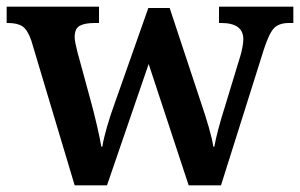

<svg xmlns="http://www.w3.org/2000/svg" viewBox="-22 -556 900 576"><path d="M72 -434Q61 -466 46 -476.5Q31 -487 2 -487H-2V-536H275V-487H262Q232 -487 217 -478.5Q202 -470 202 -445Q202 -437 204.5 -425Q207 -413 210 -401L249 -258Q259 -222 268.5 -181Q278 -140 282 -116H285Q289 -141 299 -175.5Q309 -210 320 -240L423 -532H487L585 -236Q595 -207 605 -172Q615 -137 618 -116H621Q629 -161 653 -237L699 -388Q703 -401 705.5 -415.5Q708 -430 708 -438Q708 -487 642 -487H635V-536H858V-487H845Q816 -487 801 -472.5Q786 -458 770 -409L641 0H544L424 -364L299 0H202Z"/></svg>

Font: Noto Serif Myanmar SemiBold
Style: Regular
Weight: 600
Designer: Ben Mitchell and the Monotype Design Team
Foundry: Monotype Imaging Inc.
Version: Version 2.106; ttfautohint (v1.8.4.7-5d5b)